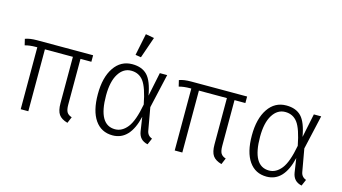

<svg xmlns="http://www.w3.org/2000/svg" viewBox="-86 -1090 2526 1417"><g transform="rotate(15 1177.0 -381.5)"><path d="M460 -473.1V-124Q460 -84 471.2 -65.9Q482.4 -47.9 508.8 -40L488.8 7.8Q440.9 -5.4 421.4 -33.7Q401.9 -62 401.9 -119.1V-473.1H188V0H129.9V-473.1H121.1Q72.3 -473.1 36.1 -462.9L24.9 -509.8Q59.1 -522.9 115.2 -522.9H543V-473.1Z M711.9 -261.2Q711.9 -37.1 839.8 -37.1Q893.1 -37.1 933.6 -88.1Q974.1 -139.2 998 -268.1Q974.1 -393.1 939.5 -439.5Q904.8 -485.8 845.2 -485.8Q785.6 -485.8 748.8 -427Q711.9 -368.2 711.9 -261.2ZM840.8 -534.2Q915 -534.2 955.6 -491.7Q996.1 -449.2 1015.1 -340.8L1052.7 -522.9H1108.9L1049.8 -262.2L1080.1 -91.8Q1085.9 -53.7 1122.1 -41L1101.1 7.8Q1037.1 -5.4 1026.9 -70.8L1010.7 -178.2Q966.8 10.7 834 11.2Q747.1 11.2 699 -57.9Q650.9 -127 650.9 -255.1Q650.9 -383.3 701.9 -458.7Q752.9 -534.2 840.8 -534.2ZM943.8 -762.2 887.7 -600.1 844.7 -606.9 878.9 -773.9Z M1636.7 -473.1V-124Q1636.7 -84 1647.9 -65.9Q1659.2 -47.9 1685.5 -40L1665.5 7.8Q1617.7 -5.4 1598.1 -33.7Q1578.6 -62 1578.6 -119.1V-473.1H1364.7V0H1306.6V-473.1H1297.9Q1249 -473.1 1212.9 -462.9L1201.7 -509.8Q1235.8 -522.9 1292 -522.9H1719.7V-473.1Z M1888.7 -261.2Q1888.7 -37.1 2016.6 -37.1Q2069.8 -37.1 2110.4 -88.1Q2150.9 -139.2 2174.8 -268.1Q2150.9 -393.1 2116.2 -439.5Q2081.5 -485.8 2022 -485.8Q1962.4 -485.8 1925.5 -427Q1888.7 -368.2 1888.7 -261.2ZM2017.6 -534.2Q2091.8 -534.2 2132.3 -491.7Q2172.9 -449.2 2191.9 -340.8L2229.5 -522.9H2285.6L2226.6 -262.2L2256.8 -91.8Q2262.7 -53.7 2298.8 -41L2277.8 7.8Q2213.9 -5.4 2203.6 -70.8L2187.5 -178.2Q2143.6 10.7 2010.7 11.2Q1923.8 11.2 1875.7 -57.9Q1827.6 -127 1827.6 -255.1Q1827.6 -383.3 1878.7 -458.7Q1929.7 -534.2 2017.6 -534.2Z"/></g></svg>

Font: FiraSans-Light
Style: Regular
Weight: 300
Designer: Carrois Corporate & Edenspiekermann AG
Foundry: Carrois Corporate GbR & Edenspiekermann AG
Version: Version 3.106;PS 003.106;hotconv 1.0.70;makeotf.lib2.5.58329